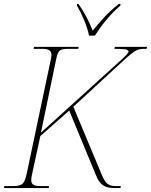

<svg xmlns="http://www.w3.org/2000/svg" viewBox="-29 -951 764 971"><path d="M421 -771H451C481 -818 522 -873 580 -923V-931H572C511 -884 473 -836 440 -796C419 -846 402 -882 368 -931H360V-923C383 -884 414 -815 421 -771ZM-9 0H217L219 -10H176C141 -10 129 -19 129 -40C129 -51 132 -65 136 -83L175 -263L321 -392L458 -61C478 -13 503 0 552 0H580L582 -10H556C519 -10 504 -24 487 -64L342 -411L547 -600C659 -704 659 -704 712 -704L715 -714H552L549 -704C598 -704 621 -702 621 -691C621 -684 609 -671 586 -650L178 -280L255 -651C265 -700 274 -704 324 -704H367L369 -714H143L141 -704H184C219 -704 231 -694 231 -673C231 -667 230 -661 229 -655L107 -77C95 -21 86 -10 36 -10H-7Z"/></svg>

Font: Noto Serif Display Thin
Style: Italic
Weight: 100
Italic angle: -12°
Designer: Monotype Design Team
Foundry: Monotype Imaging Inc.
Version: Version 2.009